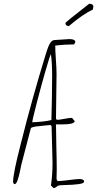

<svg xmlns="http://www.w3.org/2000/svg" viewBox="-20 -963 508 1003"><path d="M339.8 -826.7Q413.6 -889.6 464.8 -912.6L467.8 -927.7Q467.8 -943.4 445.8 -943.4Q442.4 -939.9 408.7 -914.1Q371.1 -885.3 349.1 -867.2Q321.8 -845.2 321.8 -841.3Q321.8 -834.5 326.9 -830.6Q332 -826.7 339.8 -826.7ZM273.9 13.7 283.2 6.8Q288.6 4.4 324.7 3.4Q359.4 2.9 389.6 -1Q419.4 -4.4 419.4 -15.1Q419.4 -21 412.6 -24.4Q405.8 -27.8 397.5 -27.8Q379.9 -27.8 340.8 -22.5Q301.8 -17.1 284.2 -17.1Q275.4 -17.1 275.4 -34.2Q275.4 -45.4 275.9 -54.7Q276.4 -64 276.4 -75.2Q276.4 -124 274.4 -194.3Q272.5 -264.6 272.5 -313H298.8Q370.1 -313 370.1 -330.1L356.4 -347.2Q341.3 -347.2 316.9 -342.3Q290 -336.9 277.3 -336.9L272.5 -342.8Q272.5 -381.8 273.9 -459.5Q275.4 -537.1 275.4 -576.2Q275.4 -604.5 272 -650.9Q268.6 -697.3 268.6 -725.1Q318.4 -731 367.2 -731L373.5 -743.2Q373.5 -758.8 342.3 -758.8Q331.5 -758.8 303.2 -756.3Q274.9 -753.9 265.1 -753.9Q253.4 -753.9 243.2 -739.7Q232.9 -725.6 219.2 -680.2Q149.4 -454.6 88.4 -210.9Q48.8 -58.6 48.3 -13.2Q48.3 -9.3 50.8 -5.1Q53.2 -1 56.2 -1Q64.5 -1 71.8 -21Q77.6 -37.6 83.7 -65.2Q89.8 -92.8 91.3 -102.1L141.1 -293Q142.6 -297.9 164.1 -301.8Q179.7 -304.2 212.9 -307.1Q240.7 -309.6 244.1 -310.1L249.5 -303.2Q249.5 -278.8 252 -208Q254.4 -137.2 254.4 -111.8Q254.4 -50.8 246.1 5.9L260.3 20Q266.1 19 273.9 13.7ZM252.4 -563Q252.4 -519.5 251 -440.9L248.5 -335.9Q211.4 -326.7 148.4 -324.2Q149.9 -340.3 172.4 -426.8Q194.8 -513.2 217.8 -593.3Q240.7 -673.3 246.1 -680.2Q252.4 -632.8 252.4 -563Z"/></svg>

Font: Amatica SC
Style: Regular
Weight: 400
Designer: Vernon Adams, Ben Nathan
Foundry: newtypography
Version: Version 2.001